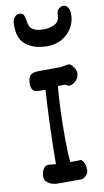

<svg xmlns="http://www.w3.org/2000/svg" viewBox="-98 -934 531 979"><g transform="rotate(-10 168.0 -444.0)"><path d="M205.6 -489.7Q195.3 -383.3 195.3 -219.7Q195.3 -149.9 200.7 -96.7L236.8 -97.2Q243.7 -97.7 256.8 -97.7Q267.1 -89.8 272.7 -76.2Q278.3 -62.5 278.3 -44.4Q278.3 -31.7 272.2 -21.5Q266.1 -11.2 256.8 -5.6Q247.6 0 238.8 0H116.2Q105 0 89.8 -4.4Q74.7 -8.8 63 -19.5Q51.3 -30.3 51.3 -47.9Q51.3 -68.8 61.5 -85.7Q71.8 -102.5 86.4 -102.5L127 -99.1V-121.1Q127 -190.9 131.1 -303Q135.3 -415 140.1 -481.9H113.3Q99.1 -481.9 89.6 -484.1Q80.1 -486.3 73.2 -495.8Q66.4 -505.4 66.4 -525.4V-527.3Q66.4 -556.6 79.1 -569.1Q91.8 -581.5 124 -581.5L233.4 -582Q239.7 -582 258.3 -585.9Q274.9 -588.9 278.3 -588.9Q285.6 -588.9 294.2 -580.1Q302.7 -571.3 308.8 -559.8Q314.9 -548.3 314.9 -540.5Q314.9 -521.5 306.2 -508.1Q297.4 -494.6 284.9 -487.8Q272.5 -481 262.2 -481Q258.8 -481 252.7 -485.4Q246.6 -489.7 240.2 -489.7ZM74.7 -886.7Q91.3 -886.7 96.9 -877.7Q102.5 -868.7 105.5 -849.1Q107.9 -829.6 113.3 -817.1Q118.7 -804.7 135.5 -795.7Q152.3 -786.6 185.1 -786.6Q217.8 -786.6 242.7 -800Q267.6 -813.5 267.6 -843.8Q267.6 -867.2 279.3 -877.4Q291 -887.7 303.7 -887.7Q316.4 -887.7 326.2 -875Q335.9 -862.3 335.9 -838.4Q335.9 -801.3 317.4 -769.3Q298.8 -737.3 265.1 -718Q231.4 -698.7 189 -698.7Q123.5 -698.7 81.3 -729.5Q39.1 -760.3 39.1 -832Q39.1 -861.8 50.5 -874.3Q62 -886.7 74.7 -886.7Z"/></g></svg>

Font: Dekko
Style: Regular
Weight: 400
Designer: Multiple
Foundry: Sorkin Type
Version: Version 2.001